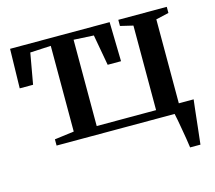

<svg xmlns="http://www.w3.org/2000/svg" viewBox="-101 -647 1067 951"><g transform="rotate(-15 433.0 -171.0)"><path d="M124.5 0V-32L224.5 -45V-484.5L118 -479L90 -321H21.5L26 -522.5H536.5L541 -321H472.5L444 -479L341.5 -484.5V-42H646V-475.5L581 -491V-522.5H829.5V-491L763.5 -476V0ZM761 180Q758.5 159.5 754.2 134.2Q750 109 745.5 83.2Q741 57.5 737 35.2Q733 13 729.5 -1.5L699 -45.5H839.5Q837 -26.5 834.5 -3.5Q832 19.5 829.2 44.2Q826.5 69 823.8 93.5Q821 118 818.5 140.2Q816 162.5 814 180Z"/></g></svg>

Font: Merriweather 96pt SemiBold
Style: Regular
Weight: 600
Version: Version 2.100